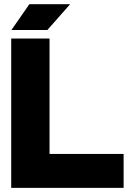

<svg xmlns="http://www.w3.org/2000/svg" viewBox="-20 -909 652 929"><path d="M219.7 -722.7V-164.1H578.1V0H34.2V-722.7ZM209 -763.7H35.2L122.1 -888.7H319.3Z"/></svg>

Font: Giphurs Black
Style: Regular
Weight: 900
Version: Version 0.920; ttfautohint (v1.8.4.7-5d5b)